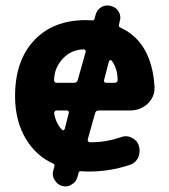

<svg xmlns="http://www.w3.org/2000/svg" viewBox="-20 -629 609 691"><path d="M335 -231.4Q325.2 -231.4 322.3 -221.7L295.9 -127.9Q294.9 -124 296.9 -120.6Q298.8 -117.2 302.7 -117.2Q307.6 -117.2 312.5 -117.2Q362.3 -117.2 414.1 -134.8Q422.9 -138.7 432.6 -138.7Q443.4 -138.7 453.1 -133.8Q472.7 -125 479.5 -105.5Q482.4 -95.7 482.4 -86.9Q482.4 -74.2 477.5 -62.5Q467.8 -42 446.3 -35.2Q375 -11.7 300.8 -11.7Q284.2 -11.7 271.5 -12.7Q264.6 -13.7 262.7 -6.8L258.8 7.8Q253.9 26.4 237.3 35.2Q227.5 42 215.8 42Q210 42 203.1 40Q185.5 35.2 176.8 18.6Q169.9 8.8 169.9 -2.9Q169.9 -8.8 171.9 -15.6L175.8 -30.3Q177.7 -37.1 171.9 -40Q110.4 -67.4 73.2 -128.9Q34.2 -194.3 34.2 -283.2Q34.2 -410.2 102.5 -483.4Q170.9 -556.6 289.1 -556.6Q298.8 -556.6 311.5 -555.7Q318.4 -554.7 320.3 -561.5L324.2 -576.2Q329.1 -593.8 344.7 -603.5Q355.5 -609.4 367.2 -609.4Q373 -609.4 378.9 -607.4Q397.5 -603.5 407.2 -586.9Q413.1 -576.2 413.1 -565.4Q413.1 -559.6 411.1 -553.7L408.2 -540Q406.2 -533.2 412.1 -530.3Q526.4 -478.5 536.1 -316.4Q536.1 -313.5 536.1 -311.5Q536.1 -279.3 511.7 -255.9Q485.4 -231.4 448.2 -231.4ZM227.5 -221.7Q228.5 -225.6 226.6 -228.5Q224.6 -231.4 220.7 -231.4H183.6Q179.7 -231.4 177.2 -228.5Q174.8 -225.6 174.8 -221.7Q180.7 -185.5 203.1 -162.1Q204.1 -160.2 207 -160.2Q207 -160.2 208 -160.2Q211.9 -161.1 212.9 -165ZM381.8 -411.1Q379.9 -413.1 376.5 -412.6Q373 -412.1 372.1 -408.2L354.5 -340.8Q353.5 -336.9 355.5 -334Q357.4 -331.1 361.3 -331.1H393.6Q397.5 -331.1 400.4 -334Q403.3 -336.9 403.3 -339.8Q403.3 -382.8 381.8 -411.1ZM288.1 -441.4Q289.1 -445.3 287.1 -448.2Q285.2 -451.2 282.2 -451.2Q238.3 -451.2 207 -418.9Q174.8 -384.8 174.8 -339.8Q174.8 -336.9 176.8 -334Q179.7 -331.1 183.6 -331.1H247.1Q256.8 -331.1 259.8 -340.8Z"/></svg>

Font: Gen Jyuu GothicX Bold
Style: Bold
Weight: 700
Designer: Ryoko NISHIZUKA (kana &amp; ideographs); Paul D. Hunt (Latin, Greek &amp; Cyrillic); Wenlong ZHANG (bopomofo); Sandoll C
Version: Version 1.058.20140828